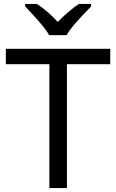

<svg xmlns="http://www.w3.org/2000/svg" viewBox="-20 -964 596 984"><path d="M323 0H233V-635H10V-714H545V-635H323ZM232 -784Q219 -807 197 -833.5Q175 -860 151 -886Q127 -912 109 -931V-944H169Q195 -927 223 -903Q251 -879 276 -852Q303 -879 331 -903Q359 -927 385 -944H447V-931Q428 -912 403.5 -886Q379 -860 356.5 -833.5Q334 -807 322 -784Z"/></svg>

Font: Noto Sans Limbu
Style: Regular
Weight: 400
Designer: Monotype Design Team
Foundry: Monotype Imaging Inc.
Version: Version 2.004; ttfautohint (v1.8.4.7-5d5b)